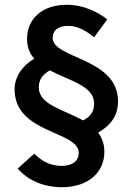

<svg xmlns="http://www.w3.org/2000/svg" viewBox="-20 -707 554 802"><path d="M238 75C350 75 416 12 416 -73C416 -106 406 -131 390 -153C442 -183 473 -223 473 -284C473 -466 200 -461 200 -549C200 -578 220 -599 265 -599C304 -599 341 -578 373 -551L428 -626C388 -657 330 -687 259 -687C152 -687 93 -625 93 -544C93 -510 104 -483 123 -462C74 -433 41 -387 41 -334C41 -147 309 -162 309 -68C309 -37 285 -14 238 -14C193 -14 156 -32 123 -65L54 -3C97 48 166 75 238 75ZM142 -342C142 -374 158 -396 188 -413C269 -370 373 -349 373 -275C373 -240 358 -220 327 -204C247 -249 142 -269 142 -342Z"/></svg>

Font: Source Sans Pro Semibold
Style: Regular
Weight: 600
Designer: Paul D. Hunt
Foundry: Adobe Systems Incorporated
Version: Version 3.006;hotconv 1.0.111;makeotfexe 2.5.65597